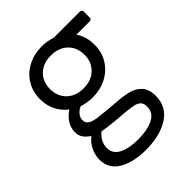

<svg xmlns="http://www.w3.org/2000/svg" viewBox="-220 -699 1025 1025"><g transform="rotate(-45 292.5 -186.5)"><path d="M65 67Q65 32 81 0Q97 -32 124 -53Q99 -70 87.5 -87.5Q76 -105 76 -130Q76 -161 93.5 -189Q111 -217 141 -236Q107 -262 88 -300.5Q69 -339 69 -386Q69 -443 96.5 -487Q124 -531 171 -555Q218 -579 275 -579Q314 -579 353 -566H551Q557 -566 561 -562Q565 -558 565 -552V-506Q565 -500 561 -496Q557 -492 551 -492H450Q481 -447 481 -386Q481 -329 453.5 -285Q426 -241 379 -217Q332 -193 275 -193Q237 -193 196 -206Q174 -196 162 -180Q150 -164 150 -146Q150 -123 170 -112Q186 -103 217 -99Q248 -95 314 -89L353 -86Q401 -82 435.5 -73Q470 -64 494.5 -38Q519 -12 519 38Q519 120 452 163Q385 206 279 206Q184 206 124.5 171Q65 136 65 67ZM405 -386Q405 -441 369.5 -475.5Q334 -510 275 -510Q216 -510 180.5 -475.5Q145 -441 145 -386Q145 -331 180.5 -296.5Q216 -262 275 -262Q334 -262 369.5 -296.5Q405 -331 405 -386ZM446 46Q446 22 433.5 10Q421 -2 399.5 -6.5Q378 -11 336 -15Q327 -16 293.5 -18.5Q260 -21 220 -26Q196 -29 180 -32Q160 -17 148.5 5Q137 27 137 50Q137 96 179.5 116.5Q222 137 288 137Q358 137 402 115Q446 93 446 46Z"/></g></svg>

Font: Miriam Libre
Style: Regular
Weight: 400
Designer: Michal Sahar
Foundry: Hagilda
Version: Version 1.001